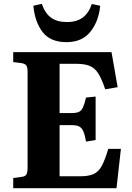

<svg xmlns="http://www.w3.org/2000/svg" viewBox="-20 -982 688 1002"><path d="M49 0V-53L93 -59Q111 -61 117.5 -71Q124 -81 124 -111V-606Q124 -631 117 -640.5Q110 -650 90 -653L49 -658V-710H562L594 -527L529 -516Q511 -570 493 -598.5Q475 -627 448.5 -638Q422 -649 378 -649H291V-392H353Q378 -392 391.5 -398Q405 -404 413 -421.5Q421 -439 429 -473L479 -478V-251L429 -243Q423 -278 415 -296.5Q407 -315 393 -322Q379 -329 353 -329H291V-62H398Q443 -62 469 -74Q495 -86 511.5 -117Q528 -148 545 -205H611L588 0ZM327 -762Q243 -762 202.5 -814.5Q162 -867 154 -952L198 -962Q216 -911 247.5 -889Q279 -867 329 -867Q381 -867 412.5 -891Q444 -915 459 -961L503 -952Q495 -870 451.5 -816Q408 -762 327 -762Z"/></svg>

Font: Literata 36pt
Style: Bold
Weight: 700
Designer: Latin by Veronika Burian and Jose Scaglione. Greek by Irene Vlachou. Cyrillic by Vera Evstafieva.
Foundry: TypeTogether
Version: Version 3.002